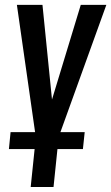

<svg xmlns="http://www.w3.org/2000/svg" viewBox="-20 -598 457 788"><path d="M16.6 13.7 23.4 -55.7H124L49.3 -578.1H154.3L193.4 -189.5L311.5 -578.1H416.5L228 -55.7H327.6L320.3 13.7H215.8L199.7 169.4H106L122.1 13.7Z"/></svg>

Font: Oswald
Style: Regular
Weight: 400
Designer: Vernon Adams
Foundry: Vernon Adams
Version: 3.0; ttfautohint (v0.94.23-7a4d-dirty) -l 8 -r 50 -G 200 -x 